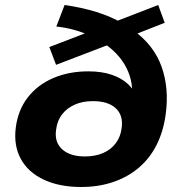

<svg xmlns="http://www.w3.org/2000/svg" viewBox="-20 -736 717 767"><path d="M304 11Q217 11 154.5 -18.5Q92 -48 63 -101.5Q34 -155 43 -226Q52 -297 91.5 -347.5Q131 -398 193.5 -424.5Q256 -451 333 -451Q386 -451 426 -437.5Q466 -424 492.5 -399Q519 -374 531 -337H506Q515 -406 485 -465Q455 -524 392 -565L426 -562L204 -477L177 -548L336 -609V-595Q308 -608 275 -617Q242 -626 205 -630L238 -716Q308 -706 365.5 -688Q423 -670 468 -644L436 -648L612 -716L638 -645L516 -597L514 -614Q595 -555 625.5 -469.5Q656 -384 642 -280Q633 -212 606 -158Q579 -104 535 -66.5Q491 -29 432.5 -9Q374 11 304 11ZM319 -111Q360 -111 391.5 -124.5Q423 -138 442.5 -164Q462 -190 466 -225Q473 -275 442.5 -303.5Q412 -332 351 -332Q310 -332 278.5 -318Q247 -304 227.5 -278.5Q208 -253 204 -217Q197 -168 228.5 -139.5Q260 -111 319 -111Z"/></svg>

Font: Nunito Sans 10pt SemiExpanded ExtraBold
Style: Italic
Weight: 800
Width: 6
Italic angle: -9°
Designer: Vernon Adams
Foundry: Vernon Adams
Version: Version 3.101;gftools[0.9.27]